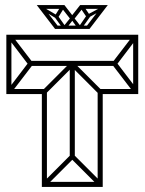

<svg xmlns="http://www.w3.org/2000/svg" viewBox="-20 -737 570 757"><path d="M158 0 145 -13 257 -125 270 -112ZM145 0V-20H385V0ZM145 0V-380H165V0ZM372 0 260 -112 273 -125 385 -13ZM6 -366V-386H154V-366ZM25 -372 11 -384 94 -493 107 -479ZM5 -366V-600H25V-366ZM255 -110V-481H275V-110ZM365 0V-380H385V0ZM94 -479 11 -588 25 -600 107 -493ZM158 -365 145 -378 257 -490 270 -477ZM371 -365 259 -477 272 -490 384 -378ZM93 -477V-497H437V-477ZM376 -366V-386H524V-366ZM6 -580V-600H524V-580ZM507 -372 425 -479 438 -493 521 -384ZM505 -366V-600H525V-366ZM438 -479 425 -493 507 -600 521 -588ZM145 -717 217 -623H197L125 -717ZM391 -717 385 -702H303V-717ZM405 -717 333 -623H313L385 -717ZM380 -709 384 -698 328 -667 322 -678ZM308 -716 331 -682 319 -673 298 -704ZM316 -717 272 -661 262 -674 296 -717ZM265 -676 297 -635 288 -623 265 -655ZM234 -717 268 -673 258 -661 214 -717ZM328 -636V-623H257V-636ZM274 -636V-623H203V-636ZM227 -717V-702H145L139 -717ZM222 -716 231 -703 210 -669 199 -679ZM341 -679 301 -623H285L324 -680ZM265 -676V-655L240 -623L232 -635ZM206 -678 245 -623H229L190 -677ZM150 -709 208 -675 207 -661 146 -698Z"/></svg>

Font: Octagon Variable
Style: Regular
Weight: 400
Designer: Alexander Royter, Emma Schmalisch, Felix Willnauer, Friederike Temme, Greta Wachholz, Jason Tsiakas, Julia Baskal, Julia
Foundry: Type Design @ HAW Hamburg
Version: Version 1.000